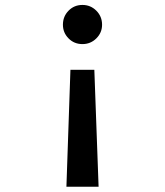

<svg xmlns="http://www.w3.org/2000/svg" viewBox="-20 -536 655 762"><path d="M307.2 -516.4Q339.5 -516.4 362.3 -493.6Q385.1 -470.8 385.1 -437.9Q385.1 -406.2 362.3 -383.6Q339.5 -361 307.2 -361Q274.4 -361 252.1 -383.6Q229.7 -406.2 229.7 -437.9Q229.7 -470.8 252.1 -493.6Q274.4 -516.4 307.2 -516.4ZM354.4 -259 371.3 205.1H243.6L259.5 -259Z"/></svg>

Font: Fira Code Medium
Style: Regular
Weight: 500
Designer: Carrois Corporate, Edenspiekermann AG, Nikita Prokopov
Foundry: Carrois Corporate, Edenspiekermann AG, Nikita Prokopov
Version: Version 6.002